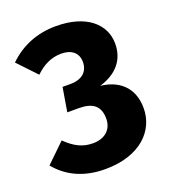

<svg xmlns="http://www.w3.org/2000/svg" viewBox="-140 -789 797 902"><g transform="rotate(-20 258.5 -337.5)"><path d="M243 -693C148 -693 68 -660 4 -598L92 -505C130 -542 173 -563 222 -563C272 -563 305 -538 305 -492C305 -444 273 -414 215 -414H175L155 -294H213C282 -294 317 -267 317 -204C317 -147 276 -116 220 -116C169 -116 130 -135 85 -179L-9 -88C44 -23 123 18 232 18C408 18 499 -78 499 -190C499 -300 427 -349 343 -358C429 -384 477 -439 477 -521C477 -618 395 -693 243 -693Z"/></g></svg>

Font: Fira Sans ExtraBold
Style: Regular
Weight: 800
Designer: bBox Type GmbH & Carrois Corporate GbR & Edenspiekermann AG
Foundry: bBox Type GmbH & Carrois Corporate GbR & Edenspiekermann AG
Version: Version 4.300;PS 004.300;hotconv 1.0.88;makeotf.lib2.5.64775